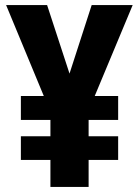

<svg xmlns="http://www.w3.org/2000/svg" viewBox="-20 -734 547 754"><path d="M253 -445 340 -714H501L352 -357H444V-263H328V-199H444V-106H328V0H178V-106H62V-199H178V-263H62V-357H152L4 -714H165Z"/></svg>

Font: Noto Sans Telugu Condensed ExtraBold
Style: Regular
Weight: 800
Width: 3
Designer: Jelle Bosma - Monotype Design Team
Foundry: Monotype Imaging Inc.
Version: Version 2.005; ttfautohint (v1.8.4.7-5d5b)